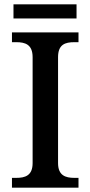

<svg xmlns="http://www.w3.org/2000/svg" viewBox="-20 -863 416 883"><path d="M42 -778H332V-843H42ZM35 0H341V-45H322C281 -45 247 -56 247 -113V-600C247 -659 280 -669 322 -669H341V-714H35V-669H55C95 -669 130 -659 130 -600V-113C130 -55 95 -45 55 -45H35Z"/></svg>

Font: Noto Serif Ethiopic Medium
Style: Regular
Weight: 500
Designer: Monotype Design Team
Foundry: Monotype Imaging Inc.
Version: Version 2.102